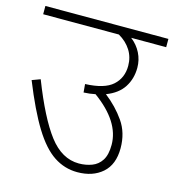

<svg xmlns="http://www.w3.org/2000/svg" viewBox="-96 -703 712 784"><g transform="rotate(15 260.0 -311.0)"><path d="M0 -622H520V-587H372Q399 -566 413.5 -537Q428 -508 428 -475Q428 -429 405 -393Q382 -357 332 -338Q381 -300 414 -252.5Q447 -205 447 -140Q447 -71 406.5 -35.5Q366 0 301 0Q247 0 201.5 -30Q156 -60 113.5 -129Q71 -198 24 -315L59 -328Q117 -179 171.5 -107.5Q226 -36 298 -36Q327 -36 352.5 -45.5Q378 -55 393 -78.5Q408 -102 408 -144Q408 -242 291 -327Q268 -322 242 -321L239 -356Q320 -359 355 -390.5Q390 -422 390 -473Q390 -510 371.5 -539Q353 -568 320 -587H0Z"/></g></svg>

Font: Noto Sans ExtraLight
Style: Regular
Weight: 200
Designer: Monotype Design Team
Foundry: Monotype Imaging Inc.
Version: Version 2.007